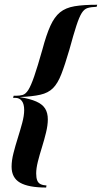

<svg xmlns="http://www.w3.org/2000/svg" viewBox="-20 -651 438 825"><path d="M178.2 154.8Q102.4 154.8 66.1 133.9Q29.8 112.9 29.8 65.3Q29.8 38.7 37.9 6.9Q46 -25 56.5 -58.1Q66.9 -91.1 75.4 -122.6Q83.9 -154 83.9 -178.2Q83.9 -204 73.8 -217.3Q63.7 -230.6 45.2 -230.6H36.3L38.7 -239.5H47.6Q64.5 -239.5 77.4 -243.1Q90.3 -246.8 101.6 -264.5Q112.9 -282.3 127 -323Q141.1 -363.7 162.1 -437.9Q179 -501.6 196.4 -539.9Q213.7 -578.2 237.9 -598Q262.1 -617.7 300.4 -624.2Q338.7 -630.6 397.6 -630.6L395.2 -621.8Q371 -621 356.5 -616.5Q341.9 -612.1 331 -594.8Q320.2 -577.4 308.1 -540.3Q296 -503.2 278.2 -437.9Q258.9 -371.8 243.5 -332.3Q228.2 -292.7 207.7 -272.2Q187.1 -251.6 153.2 -244Q119.4 -236.3 64.5 -233.9Q108.9 -226.6 135.5 -214.9Q162.1 -203.2 173.8 -184.7Q185.5 -166.1 185.5 -137.9Q185.5 -112.9 177.8 -81.5Q170.2 -50 160.1 -17.7Q150 14.5 142.7 43.5Q135.5 72.6 135.5 94.4Q135.5 112.9 139.9 124.2Q144.4 135.5 154.4 140.3Q164.5 145.2 179.8 146Z"/></svg>

Font: Playfair 144pt
Style: Bold Italic
Weight: 700
Italic angle: -15.6°
Designer: Claus Eggers Sørensen
Foundry: Claus Eggers Sørensen
Version: Version 2.203